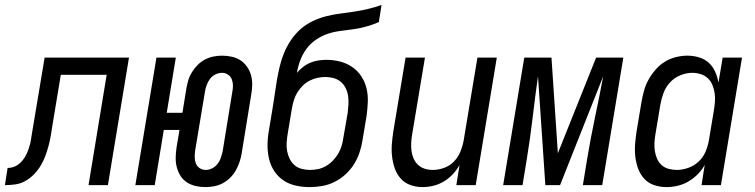

<svg xmlns="http://www.w3.org/2000/svg" viewBox="-60 -755 3080 783"><path d="M-40 0 -29 -70Q-18 -70 -6.5 -73.5Q5 -77 15 -84.5Q25 -92 32.5 -101.5Q40 -111 45.5 -121.5Q51 -132 55 -143Q59 -154 62 -165Q65 -176 66.5 -187Q68 -198 70 -209L122 -520H466L380 0H301L375 -450H188L154 -245Q151 -225 147.5 -204Q144 -183 138.5 -162Q133 -141 125.5 -120.5Q118 -100 106.5 -80.5Q95 -61 79 -44.5Q63 -28 43.5 -17Q24 -6 2.5 -3Q-19 0 -40 0Z M778 8Q757 8 737.5 3.5Q718 -1 702 -11.5Q686 -22 676 -38Q666 -54 661 -73Q656 -92 656.5 -112.5Q657 -133 660 -154L672 -225H608L571 0H492L578 -520H657L620 -295H684L700 -394Q703 -411 708 -428Q713 -445 723 -461Q733 -477 746.5 -490.5Q760 -504 776.5 -512.5Q793 -521 810.5 -524.5Q828 -528 846 -528Q866 -528 886 -523.5Q906 -519 921.5 -508.5Q937 -498 948 -482Q959 -466 964 -447Q969 -428 968.5 -407.5Q968 -387 964 -366L925 -126Q922 -109 916 -92Q910 -75 901 -59Q892 -43 878 -29.5Q864 -16 848 -7.5Q832 1 813.5 4.5Q795 8 778 8ZM779 -62Q792 -62 805 -68.5Q818 -75 827 -86.5Q836 -98 840.5 -111.5Q845 -125 848 -138L887 -378Q890 -392 890 -405.5Q890 -419 885.5 -431Q881 -443 870 -450.5Q859 -458 846 -458Q832 -458 818.5 -451.5Q805 -445 796.5 -433.5Q788 -422 783 -408.5Q778 -395 776 -382L736 -142Q734 -128 734 -114.5Q734 -101 738.5 -89Q743 -77 754 -69.5Q765 -62 779 -62Z M1203 8Q1174 8 1146.5 2Q1119 -4 1096.5 -19Q1074 -34 1059 -56.5Q1044 -79 1037.5 -106Q1031 -133 1031 -161.5Q1031 -190 1036 -219L1053 -322Q1057 -348 1061 -374.5Q1065 -401 1069 -427Q1074 -455 1080.5 -483Q1087 -511 1098 -538Q1109 -565 1126 -590.5Q1143 -616 1165.5 -636Q1188 -656 1215.5 -669Q1243 -682 1271 -689Q1299 -696 1327 -699.5Q1355 -703 1384 -707.5Q1413 -712 1441 -718.5Q1469 -725 1496 -735L1485 -665Q1460 -654 1434.5 -647Q1409 -640 1382.5 -636Q1356 -632 1330 -629Q1304 -626 1279 -618Q1254 -610 1230 -594Q1206 -578 1190 -556Q1174 -534 1164.5 -509Q1155 -484 1151 -458Q1162 -471 1176 -482Q1190 -493 1206 -499.5Q1222 -506 1238.5 -508.5Q1255 -511 1271 -511Q1300 -511 1327 -504Q1354 -497 1376 -482Q1398 -467 1413 -444.5Q1428 -422 1434.5 -395.5Q1441 -369 1440 -340.5Q1439 -312 1435 -283L1418 -181Q1414 -156 1405.5 -131Q1397 -106 1382.5 -83.5Q1368 -61 1348 -43Q1328 -25 1304 -13Q1280 -1 1254 3.5Q1228 8 1203 8ZM1204 -62Q1221 -62 1237.5 -65.5Q1254 -69 1269.5 -78Q1285 -87 1297.5 -100Q1310 -113 1319 -128Q1328 -143 1333 -159.5Q1338 -176 1340 -192L1358 -295Q1360 -312 1361 -329.5Q1362 -347 1359.5 -364Q1357 -381 1349.5 -396Q1342 -411 1329.5 -421.5Q1317 -432 1300.5 -436.5Q1284 -441 1267 -441Q1251 -441 1234.5 -437.5Q1218 -434 1202.5 -426Q1187 -418 1174.5 -405.5Q1162 -393 1153 -378.5Q1144 -364 1139 -348Q1134 -332 1131 -316L1113 -208Q1110 -190 1109 -172.5Q1108 -155 1111 -138.5Q1114 -122 1121.5 -107Q1129 -92 1141 -81.5Q1153 -71 1170 -66.5Q1187 -62 1204 -62Z M1663 8Q1637 8 1613.5 -0.5Q1590 -9 1574 -27Q1558 -45 1550 -68Q1542 -91 1539 -116Q1536 -141 1538 -167Q1540 -193 1544 -219L1594 -520H1673L1621 -208Q1618 -191 1617 -174Q1616 -157 1618 -140.5Q1620 -124 1626.5 -109Q1633 -94 1644.5 -83Q1656 -72 1672 -67Q1688 -62 1705 -62Q1728 -62 1751.5 -70.5Q1775 -79 1792 -97Q1809 -115 1818 -137.5Q1827 -160 1831 -183L1887 -520H1966L1880 0H1801L1814 -82Q1803 -62 1786.5 -44.5Q1770 -27 1750 -15Q1730 -3 1707.5 2.5Q1685 8 1663 8Z M1992 0 2078 -520H2189L2215 -130L2371 -520H2482L2396 0H2317L2334 -104Q2348 -189 2366 -274Q2384 -359 2400 -444L2224 0H2164L2134 -444Q2122 -359 2112 -274Q2102 -189 2088 -104L2071 0Z M2658 8Q2632 8 2608 0Q2584 -8 2567.5 -26Q2551 -44 2542.5 -67Q2534 -90 2531 -115.5Q2528 -141 2530 -167Q2532 -193 2536 -219L2556 -339Q2560 -362 2566.5 -385.5Q2573 -409 2585 -430.5Q2597 -452 2613.5 -471Q2630 -490 2651 -503Q2672 -516 2696 -522Q2720 -528 2743 -528Q2768 -528 2791 -521Q2814 -514 2830.5 -499Q2847 -484 2856.5 -462.5Q2866 -441 2870 -418L2887 -520H2966L2880 0H2801L2814 -83Q2803 -62 2785.5 -44.5Q2768 -27 2747.5 -15Q2727 -3 2704 2.5Q2681 8 2658 8ZM2700 -62Q2723 -62 2747 -70.5Q2771 -79 2789.5 -96.5Q2808 -114 2817.5 -137Q2827 -160 2831 -183L2851 -303Q2854 -321 2855.5 -339Q2857 -357 2854.5 -374.5Q2852 -392 2845.5 -408Q2839 -424 2827 -435.5Q2815 -447 2798 -452.5Q2781 -458 2763 -458Q2739 -458 2714.5 -448Q2690 -438 2672.5 -419Q2655 -400 2646 -376Q2637 -352 2633 -328L2613 -208Q2610 -191 2609 -173.5Q2608 -156 2610.5 -139.5Q2613 -123 2619.5 -108Q2626 -93 2638 -82Q2650 -71 2666.5 -66.5Q2683 -62 2700 -62Z"/></svg>

Font: Iosevka Algr
Style: Italic
Weight: 400
Italic angle: -9°
Monospace: yes
Designer: Belleve Invis
Foundry: Belleve Invis
Version: Version 26.0.2; ttfautohint (v1.8.3)